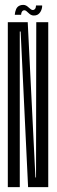

<svg xmlns="http://www.w3.org/2000/svg" viewBox="-20 -766 234 786"><path d="M12 0H61V-637H64.5L95 0H177.5V-675H128.5L127.5 -39.5H125L93.5 -675H12ZM118 -702.5Q126.5 -702.5 132 -705Q137.5 -707.5 141.2 -711.8Q145 -716 147.5 -721Q150 -726 151.5 -732.2Q153 -738.5 152.5 -743.5H127.5Q127.5 -739.5 126.2 -735Q125 -730.5 121.8 -727.8Q118.5 -725 114.5 -725Q110.5 -725 106.2 -728Q102 -731 97.2 -735.5Q92.5 -740 87.2 -743Q82 -746 75 -746Q68 -746 62 -743.8Q56 -741.5 52 -737.5Q48 -733.5 45.8 -728Q43.5 -722.5 42.2 -717Q41 -711.5 40.5 -705.5H66.5Q66.5 -709.5 68 -714.2Q69.5 -719 72.5 -721.5Q75.5 -724 80 -724Q83.5 -724 87.8 -720.8Q92 -717.5 96.5 -713Q101 -708.5 106.2 -705.5Q111.5 -702.5 118 -702.5Z"/></svg>

Font: Anybody UltraCondensed Light
Style: Regular
Weight: 300
Width: 1
Version: Version 1.113;gftools[0.9.25]